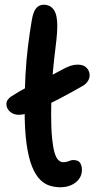

<svg xmlns="http://www.w3.org/2000/svg" viewBox="-20 -780 413 811"><path d="M60 -295Q37 -295 22 -308.5Q7 -322 7 -340.5Q7 -359 28 -373Q65 -397 97 -413Q129 -429 163 -445Q197 -461 237 -483Q262 -497 277.5 -502Q293 -507 308 -507Q330 -507 342 -497Q354 -487 357.5 -472Q361 -457 354 -442.5Q347 -428 331 -418Q266 -381 227 -361Q188 -341 165.5 -331Q143 -321 127 -313Q108 -305 91 -300Q74 -295 60 -295ZM235 11Q213 11 191 4.5Q169 -2 150 -20.5Q131 -39 116 -75Q101 -111 92.5 -170Q84 -229 84 -317Q84 -398 87.5 -462.5Q91 -527 98 -583Q105 -639 114 -693Q120 -730 132.5 -745Q145 -760 165 -760Q192 -760 207 -739Q222 -718 222 -671Q222 -642 218 -608.5Q214 -575 209 -532.5Q204 -490 200 -432.5Q196 -375 196 -297Q196 -236 200 -196.5Q204 -157 210.5 -135Q217 -113 226.5 -104Q236 -95 246 -95Q258 -95 265.5 -97.5Q273 -100 278 -102Q283 -104 289 -104Q311 -104 318.5 -92Q326 -80 326 -62Q326 -40 313.5 -23.5Q301 -7 280.5 2Q260 11 235 11Z"/></svg>

Font: Shantell Sans Medium
Style: Regular
Weight: 500
Designer: Stephen Nixon, Anya Danilova, Shantell Martin
Foundry: Arrow Type
Version: Version 1.011;[c5ecc13dd]